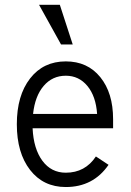

<svg xmlns="http://www.w3.org/2000/svg" viewBox="-20 -752 536 785"><path d="M277.3 -570.3H229.5L139.6 -732.4H224.6ZM249 12.7Q157.2 12.7 103 -57.1Q48.8 -127 48.8 -244.1Q48.8 -361.3 103 -431.2Q157.2 -501 249 -501Q337.9 -501 390.1 -436.5Q442.4 -372.1 442.4 -264.6V-227.5H113.3Q117.2 -143.6 153.3 -94.7Q189.5 -45.9 249 -45.9Q328.1 -45.9 372.1 -112.3L423.8 -78.1Q361.3 12.7 249 12.7ZM249 -442.4Q194.3 -442.4 158.7 -400.9Q123 -359.4 115.2 -286.1H377Q372.1 -358.4 337.4 -400.4Q302.7 -442.4 249 -442.4Z"/></svg>

Font: Lohit Devanagari
Style: Regular
Weight: 400
Version: 2.95.4